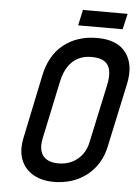

<svg xmlns="http://www.w3.org/2000/svg" viewBox="-58 -894 687 950"><g transform="rotate(5 285.5 -419.0)"><path d="M537 -849H315L298 -771H519ZM143 -508 77 -192Q64 -127 82.5 -82Q101 -37 143.5 -13Q186 11 244 11Q308 11 360 -12.5Q412 -36 447.5 -80.5Q483 -125 496 -186L564 -502Q585 -600 541.5 -658.5Q498 -717 398 -717Q299 -717 231.5 -663.5Q164 -610 143 -508ZM172 -199 233 -487Q243 -532 262.5 -561.5Q282 -591 311 -606Q340 -621 378 -621Q420 -621 442.5 -606Q465 -591 470.5 -561Q476 -531 466 -486L405 -202Q398 -165 377.5 -138Q357 -111 327 -96.5Q297 -82 260 -82Q223 -82 201 -96Q179 -110 171.5 -136Q164 -162 172 -199Z"/></g></svg>

Font: Advent Pro SemiBold
Style: Italic
Weight: 600
Italic angle: -12°
Version: Version 3.000